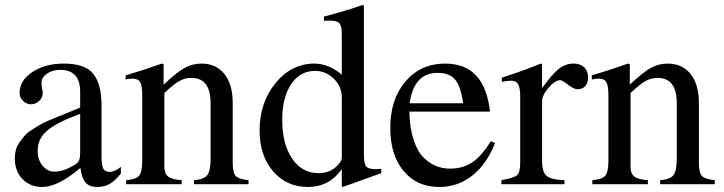

<svg xmlns="http://www.w3.org/2000/svg" viewBox="-20 -733 2880 764"><path d="M39 -102Q39 -120 43 -136Q47 -152 57.5 -166.5Q68 -181 77.5 -192.5Q87 -204 106 -216Q125 -228 137 -235.5Q149 -243 175 -254Q201 -265 214.5 -270.5Q228 -276 257 -287.5Q286 -299 299 -305V-368Q299 -455 220 -455Q189 -455 167 -440Q145 -425 145 -404Q145 -396 147.5 -381.5Q150 -367 150 -362Q150 -345 136 -331.5Q122 -318 103 -318Q86 -318 72 -331.5Q58 -345 58 -363Q58 -413 109 -446.5Q160 -480 234 -480Q319 -480 351.5 -439Q384 -398 384 -313V-110Q384 -75 391 -62Q398 -49 416 -49Q437 -49 461 -69V-42Q435 -11 414.5 0Q394 11 367 11Q335 11 320 -7Q305 -25 300 -65Q211 11 148 11Q100 11 69.5 -20.5Q39 -52 39 -102ZM299 -128V-280Q206 -246 168 -213.5Q130 -181 130 -135V-130Q130 -97 149.5 -73.5Q169 -50 196 -50Q231 -50 272 -74Q289 -83 294 -93.5Q299 -104 299 -128Z M480 -416V-433Q557 -456 624 -480L631 -478V-396Q684 -446 715 -463Q746 -480 782 -480Q839 -480 872.5 -439Q906 -398 906 -323V-84Q906 -46 918 -33Q930 -20 969 -16V0H752V-16Q792 -19 805 -36.5Q818 -54 818 -103V-322Q818 -423 742 -423Q716 -423 693.5 -410.5Q671 -398 634 -363V-70Q634 -42 649 -30.5Q664 -19 703 -16V0H482V-16Q521 -19 533.5 -34Q546 -49 546 -94V-353Q546 -391 538 -405.5Q530 -420 508 -420Q488 -420 480 -416Z M1344 11 1340 7V-60Q1290 11 1206 11Q1120 11 1066.5 -51.5Q1013 -114 1013 -214Q1013 -325 1076.5 -402.5Q1140 -480 1231 -480Q1287 -480 1340 -436V-598Q1340 -630 1330.5 -640.5Q1321 -651 1292 -651Q1277 -651 1269 -650V-667Q1364 -692 1422 -713L1428 -711V-119Q1428 -83 1436.5 -71.5Q1445 -60 1474 -60Q1479 -60 1497 -61V-44ZM1247 -44Q1287 -44 1313.5 -66Q1340 -88 1340 -106V-346Q1340 -389 1308 -420Q1276 -451 1234 -451Q1174 -451 1138.5 -398Q1103 -345 1103 -256Q1103 -160 1142.5 -102Q1182 -44 1247 -44Z M1609 -289Q1610 -224 1626 -176Q1642 -128 1667 -104.5Q1692 -81 1717.5 -71.5Q1743 -62 1771 -62Q1821 -62 1858.5 -86.5Q1896 -111 1933 -171L1950 -164Q1917 -80 1859.5 -34.5Q1802 11 1728 11Q1639 11 1586 -52.5Q1533 -116 1533 -224Q1533 -339 1594 -409.5Q1655 -480 1751 -480Q1830 -480 1874.5 -432.5Q1919 -385 1930 -289ZM1610 -322H1823Q1813 -390 1791 -416.5Q1769 -443 1721 -443Q1627 -443 1610 -322Z M2279 -378Q2263 -378 2240 -396Q2217 -414 2210 -414Q2189 -414 2163 -384Q2137 -354 2137 -329V-94Q2137 -49 2154.5 -33.5Q2172 -18 2226 -16V0H1975V-16Q2026 -25 2038 -36.5Q2050 -48 2050 -87V-349Q2050 -383 2042 -397.5Q2034 -412 2014 -412Q1997 -412 1977 -407V-424Q2061 -451 2132 -480L2137 -478V-382Q2176 -437 2203 -458.5Q2230 -480 2262 -480Q2289 -480 2304.5 -465.5Q2320 -451 2320 -425Q2320 -403 2309 -390.5Q2298 -378 2279 -378Z M2335 -416V-433Q2412 -456 2479 -480L2486 -478V-396Q2539 -446 2570 -463Q2601 -480 2637 -480Q2694 -480 2727.5 -439Q2761 -398 2761 -323V-84Q2761 -46 2773 -33Q2785 -20 2824 -16V0H2607V-16Q2647 -19 2660 -36.5Q2673 -54 2673 -103V-322Q2673 -423 2597 -423Q2571 -423 2548.5 -410.5Q2526 -398 2489 -363V-70Q2489 -42 2504 -30.5Q2519 -19 2558 -16V0H2337V-16Q2376 -19 2388.5 -34Q2401 -49 2401 -94V-353Q2401 -391 2393 -405.5Q2385 -420 2363 -420Q2343 -420 2335 -416Z"/></svg>

Font: MM Ethnic
Style: Regular
Weight: 400
Designer: Khon Soe Zaw Thu
Version: Version 1.00 July 18, 2016, initial release